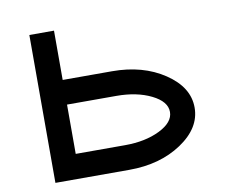

<svg xmlns="http://www.w3.org/2000/svg" viewBox="-81 -854 1161 959"><g transform="rotate(-10 500.0 -375.0)"><path d="M125 0V-750H250V-500H500Q656.2 -500 765.6 -426.8Q875 -353.5 875 -250Q875 -146.5 765.6 -73.2Q656.2 0 500 0ZM250 -125H500Q603.5 -125 676.8 -161.1Q750 -197.3 750 -250Q750 -302.7 676.8 -338.9Q603.5 -375 500 -375H250Z"/></g></svg>

Font: Xanmono
Style: Regular
Weight: 400
Designer: GGBotNet
Foundry: GGBotNet
Version: 1.00